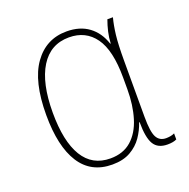

<svg xmlns="http://www.w3.org/2000/svg" viewBox="-103 -638 737 747"><g transform="rotate(-20 265.0 -264.0)"><path d="M240 10Q152 10 107.5 -59.5Q63 -129 63 -259Q63 -398 113 -468Q163 -538 248 -538Q303 -538 339.5 -511Q376 -484 392 -435H394Q395 -459 400.5 -482.5Q406 -506 414 -528H437Q429 -498 424.5 -460Q420 -422 420 -355V-122Q420 -60 432 -37.5Q444 -15 471 -15Q479 -15 488.5 -16.5Q498 -18 506 -22V3Q492 10 468 10Q428 10 411.5 -17.5Q395 -45 395 -109H393Q383 -79 364.5 -52Q346 -25 315.5 -7.5Q285 10 240 10ZM241 -15Q294 -15 328 -45Q362 -75 378 -127.5Q394 -180 394 -245V-294Q394 -407 356 -460Q318 -513 249 -513Q172 -513 131 -447Q90 -381 90 -259Q90 -140 128 -77.5Q166 -15 241 -15Z"/></g></svg>

Font: Noto Sans Mono Condensed Thin
Style: Regular
Weight: 100
Width: 3
Designer: Monotype Design Team
Foundry: Monotype Imaging Inc.
Version: Version 2.014; ttfautohint (v1.8.4.7-5d5b)